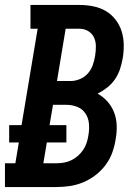

<svg xmlns="http://www.w3.org/2000/svg" viewBox="-39 -755 559 775"><path d="M-19 0V-96H23L37 -180H-2V-250H48L113 -639H84V-735H282Q310 -735 337.5 -729.5Q365 -724 388 -710.5Q411 -697 427.5 -675.5Q444 -654 452 -628.5Q460 -603 460.5 -574.5Q461 -546 456 -518Q452 -496 445 -475Q438 -454 425 -435Q412 -416 393.5 -401.5Q375 -387 355 -377Q377 -365 394.5 -345.5Q412 -326 421.5 -301.5Q431 -277 432 -249Q433 -221 428 -194Q424 -167 414.5 -140Q405 -113 387.5 -89.5Q370 -66 346.5 -48Q323 -30 296.5 -19Q270 -8 242.5 -4Q215 0 188 0ZM191 -428H247Q265 -428 284 -436Q303 -444 316 -459Q329 -474 335.5 -492.5Q342 -511 345 -530Q348 -549 348 -568Q348 -587 340.5 -603.5Q333 -620 317 -629.5Q301 -639 282 -639H226ZM136 -96H188Q203 -96 218.5 -98.5Q234 -101 248.5 -108Q263 -115 275.5 -126Q288 -137 297 -150.5Q306 -164 311 -179.5Q316 -195 318 -210Q322 -233 320 -256Q318 -279 305.5 -297.5Q293 -316 272 -324Q251 -332 227 -332H175L161 -250H229V-180H150Z"/></svg>

Font: Iosevka Slab Oblique
Style: Bold
Weight: 700
Italic angle: -9°
Monospace: yes
Designer: Belleve Invis
Foundry: Belleve Invis
Version: Version 11.1.1; ttfautohint (v1.8.3)